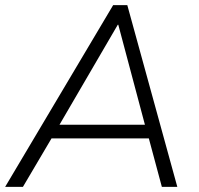

<svg xmlns="http://www.w3.org/2000/svg" viewBox="-31 -725 773 745"><path d="M-11 0 408 -705H463L657 0H597L543 -201L570 -188H139L176 -200L58 0ZM426 -629 194 -231 171 -241H556L534 -231L428 -629Z"/></svg>

Font: Nunito Sans 12pt Light
Style: Italic
Weight: 300
Italic angle: -9°
Designer: Vernon Adams
Foundry: Vernon Adams
Version: Version 3.101;gftools[0.9.27]